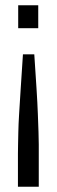

<svg xmlns="http://www.w3.org/2000/svg" viewBox="-20 -530 216 728"><path d="M48 178V53Q48 37 48.5 17.5Q49 -2 49.5 -30Q50 -58 52.5 -98.5Q55 -139 58.5 -194Q62 -249 67 -324H110Q115 -249 118.5 -194Q122 -139 123.5 -98.5Q125 -58 126 -30Q127 -2 127 17.5Q127 37 127 53V178ZM49 -423V-510H125V-423Z"/></svg>

Font: Saira UltraCondensed Medium
Style: Regular
Weight: 500
Width: 1
Designer: Hector Gatti with collaboration of the Omnibus-Type team
Foundry: Omnibus-Type
Version: Version 1.101